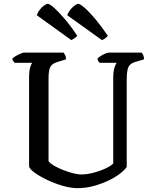

<svg xmlns="http://www.w3.org/2000/svg" viewBox="-20 -977 804 997"><path d="M382 0Q347 0 304.5 -12.5Q262 -25 223.5 -43.5Q185 -62 159 -81Q133 -100 131 -113V-572Q131 -609 137 -628Q143 -647 148 -651H56Q53 -655 49 -659.5Q45 -664 44 -673Q50 -679 62 -686Q74 -693 86.5 -698.5Q99 -704 105 -704H310Q314 -699 318.5 -690.5Q323 -682 323 -669L281 -656Q260 -650 249.5 -640Q239 -630 235.5 -613Q232 -596 232 -569V-140Q242 -127 263.5 -115Q285 -103 311 -93Q337 -83 361.5 -77Q386 -71 401 -71Q431 -71 465.5 -80Q500 -89 528.5 -102.5Q557 -116 568 -128V-572Q568 -608 575 -627.5Q582 -647 586 -651H497Q493 -655 490 -660Q487 -665 486 -673Q492 -679 503.5 -686.5Q515 -694 527.5 -699Q540 -704 546 -704H715Q720 -699 724 -690Q728 -681 728 -669L685 -656Q666 -651 656 -641.5Q646 -632 642 -613.5Q638 -595 638 -562V-110Q628 -95 604 -76Q580 -57 544.5 -40Q509 -23 467.5 -11.5Q426 0 382 0ZM350 -769 171 -898Q176 -913 186.5 -926.5Q197 -940 209 -948.5Q221 -957 228 -957Q238 -957 261.5 -936Q285 -915 317 -877.5Q349 -840 381 -791Q377 -786 368.5 -779.5Q360 -773 350 -769ZM509 -769 329 -898Q334 -912 344.5 -925.5Q355 -939 367 -948Q379 -957 387 -957Q396 -957 420 -936Q444 -915 475.5 -877.5Q507 -840 540 -791Q536 -786 527 -778.5Q518 -771 509 -769Z"/></svg>

Font: Texturina 12pt
Style: Regular
Weight: 400
Designer: Guillermo Torres Carreño
Foundry: Omnibus-Type
Version: Version 1.002